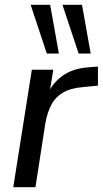

<svg xmlns="http://www.w3.org/2000/svg" viewBox="-20 -776 426 796"><path d="M35 0 112 -487H201L182 -371H172Q190 -424 234 -458Q278 -492 346 -497L386 -500V-421L325 -415Q273 -411 241 -392Q209 -373 192.5 -341Q176 -309 168 -265L127 0ZM306 -554 239 -756H320L356 -554ZM174 -554 107 -756H188L224 -554Z"/></svg>

Font: Nunito Sans 12pt ExtraLight 12pt Medium
Style: Italic
Weight: 500
Italic angle: -9°
Version: Version 3.101;gftools[0.9.27]